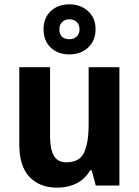

<svg xmlns="http://www.w3.org/2000/svg" viewBox="-20 -856 642 886"><path d="M531 -546V0H422L403 -70H396Q372 -29 332.5 -9.5Q293 10 245 10Q163 10 116 -39.5Q69 -89 69 -190V-546H211V-227Q211 -168 228.5 -137.5Q246 -107 286 -107Q347 -107 368 -152Q389 -197 389 -281V-546ZM300 -605Q247 -605 214 -636.5Q181 -668 181 -721Q181 -773 214 -804.5Q247 -836 300 -836Q352 -836 386.5 -804.5Q421 -773 421 -722Q421 -669 387 -637Q353 -605 300 -605ZM300 -675Q320 -675 333.5 -687Q347 -699 347 -721Q347 -742 334 -754.5Q321 -767 300 -767Q280 -767 267 -754.5Q254 -742 254 -721Q254 -699 265.5 -687Q277 -675 300 -675Z"/></svg>

Font: Noto Sans Sinhala SemiCondensed
Style: Bold
Weight: 700
Width: 4
Designer: Jelle Bosma - Monotype Design Team
Foundry: Monotype Imaging Inc.
Version: Version 2.006; ttfautohint (v1.8.4.7-5d5b)